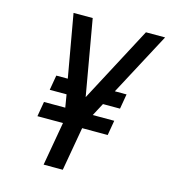

<svg xmlns="http://www.w3.org/2000/svg" viewBox="-105 -785 774 871"><g transform="rotate(15 281.5 -350.0)"><path d="M180 0 216 -205H96L108 -275H208L198 -335H119L131 -405H185L133 -700H223L285 -345L473 -700H563L406 -405H461L449 -335H369L337 -275H438L426 -205H306L270 0Z"/></g></svg>

Font: Cuprum
Style: Italic
Weight: 400
Italic angle: -10°
Designer: Jovanny Lemonad
Foundry: Jovanny Lemonad
Version: Version 3.000